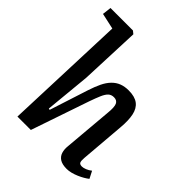

<svg xmlns="http://www.w3.org/2000/svg" viewBox="-216 -894 1033 1033"><g transform="rotate(45 301.0 -377.5)"><path d="M591 -37Q581 -29 566.5 -20.5Q552 -12 534.5 -4.5Q517 3 499.5 7.5Q482 12 466 12Q432 12 413.5 0Q395 -12 388.5 -33Q382 -54 385 -80L409 -357Q414 -405 405.5 -423Q397 -441 374 -441Q354 -441 341.5 -429Q329 -417 318.5 -392.5Q308 -368 295 -331L182 0H80L106 -696L15 -716L21 -767H192L208 -754L194 -409L169 -150L177 -148L248 -368Q261 -408 275 -437Q289 -466 308 -485.5Q327 -505 350.5 -514Q374 -523 404 -523Q451 -523 476.5 -503.5Q502 -484 510 -445.5Q518 -407 513 -352L492 -98Q490 -75 494 -65Q498 -55 515 -55Q526 -55 541 -61Q556 -67 570 -78Z"/></g></svg>

Font: Literata 18pt Medium
Style: Italic
Weight: 500
Italic angle: -2°
Designer: Latin by Veronika Burian and Jose Scaglione. Greek by Irene Vlachou. Cyrillic by Vera Evstafieva
Foundry: TypeTogether
Version: Version 3.103;gftools[0.9.29]